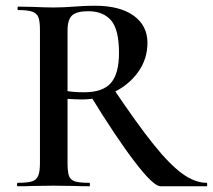

<svg xmlns="http://www.w3.org/2000/svg" viewBox="-20 -648 741 668"><path d="M293 -318 373 -342Q457 -217 513.5 -146.5Q570 -76 614 -44Q658 -12 699 -12Q701 -12 701 -6Q701 0 699 0H538Q514 0 449.5 -84Q385 -168 293 -318ZM493 -499Q493 -443 461 -398Q429 -353 376.5 -327.5Q324 -302 266 -302Q245 -302 215 -304V-81Q215 -50 220 -36Q225 -22 240.5 -17Q256 -12 291 -12Q293 -12 293 -6Q293 0 291 0Q258 0 239 -1L166 -2L94 -1Q75 0 42 0Q39 0 39 -6Q39 -12 42 -12Q76 -12 91.5 -17Q107 -22 113 -36.5Q119 -51 119 -81V-544Q119 -574 113.5 -588Q108 -602 92 -607.5Q76 -613 43 -613Q41 -613 41 -619Q41 -625 43 -625L95 -624Q139 -622 166 -622Q199 -622 238 -625Q251 -626 269.5 -627Q288 -628 311 -628Q397 -628 445 -593.5Q493 -559 493 -499ZM287 -609Q247 -609 231 -594.5Q215 -580 215 -542V-331Q239 -327 273 -327Q338 -327 366 -359.5Q394 -392 394 -464Q394 -545 366.5 -577Q339 -609 287 -609Z"/></svg>

Font: Cormorant Garamond SemiBold
Style: Regular
Weight: 600
Designer: Christian Thalmann (Catharsis Fonts)
Foundry: Catharsis Fonts
Version: Version 4.000